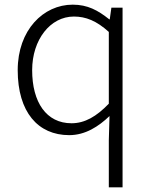

<svg xmlns="http://www.w3.org/2000/svg" viewBox="-20 -567 645 824"><path d="M447 237H506V-534H458L451 -484H449C400 -523 356 -547 292 -547C166 -547 56 -438 56 -266C56 -86 143 13 277 13C346 13 403 -24 450 -69L447 35ZM287 -38C179 -38 118 -128 118 -266C118 -397 196 -496 297 -496C348 -496 394 -478 447 -430V-122C394 -67 344 -38 287 -38Z"/></svg>

Font: GenYoGothic2 TW L
Style: Regular
Weight: 300
Version: Version 2.100;PS 2.1;hotconv 16.6.51;makeotf.lib2.5.65220 DE